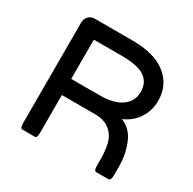

<svg xmlns="http://www.w3.org/2000/svg" viewBox="-153 -843 1000 997"><g transform="rotate(30 347.5 -344.5)"><path d="M355.5 -591.3H196.3Q192.9 -591.3 191.4 -589.8Q189.9 -587.9 189.9 -585V-356H360.4Q443.8 -356 490.2 -388.4Q536.6 -420.9 536.6 -477.5Q536.6 -534.2 495.1 -562.7Q453.6 -591.3 355.5 -591.3ZM632.3 -84V-39.1Q632.3 -10.7 625.5 -4.4Q623 -1.5 619.1 -1.5H543.9Q540 -1.5 537.1 -4.4Q530.8 -10.7 530.8 -39.1V-68.4Q530.8 -116.7 522 -158.2Q512.7 -202.1 479.5 -230.7Q446.3 -259.3 385.7 -259.3H189.9V-39.1Q189.9 -17.6 186.5 -8.8Q185.5 -6.3 183.1 -3.9Q180.7 -1.5 176.8 -1.5H101.6Q97.7 -1.5 94.7 -4.4Q88.4 -10.7 88.4 -39.1V-636.7Q88.4 -658.2 103.3 -673.1Q118.2 -688 138.7 -688H366.2Q497.1 -688 567.4 -632.8Q638.2 -576.7 638.2 -483.4Q638.2 -414.6 596.7 -362.3Q567.9 -326.7 522.5 -307.1Q577.6 -285.2 603.5 -227.5Q632.3 -163.1 632.3 -84Z"/></g></svg>

Font: YuPearl-Medium
Style: Medium
Weight: 500
Designer: Max Yao
Foundry: Max-Everyday
Version: Version 1.011; ttfautohint (v1.8.3)